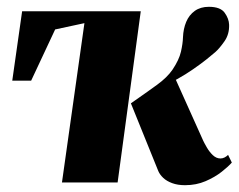

<svg xmlns="http://www.w3.org/2000/svg" viewBox="-20 -536 701 564"><path d="M325.5 0H162L228 -468L142 -449.5L71.5 -299H16L45 -503H393.5ZM523.5 8Q502 8 485.8 2Q469.5 -4 459.5 -13.5Q449.5 -23 445 -33.5L364.5 -232.5Q412 -265.5 441.5 -287Q471 -308.5 486.5 -331Q506 -360 511.5 -384Q517 -408 517.5 -426.5Q518.5 -451.5 527 -471.8Q535.5 -492 552.2 -504Q569 -516 593.5 -516Q627.5 -516 640 -498.5Q652.5 -481 653 -463.5Q654 -435.5 639.2 -414.5Q624.5 -393.5 612.5 -383Q603.5 -375 586.5 -361.5Q569.5 -348 547.5 -332.8Q525.5 -317.5 501.2 -304Q477 -290.5 453.5 -282.5L493 -309.5L577 -122.5Q580.5 -115 587.8 -102.5Q595 -90 605.2 -80.2Q615.5 -70.5 627.5 -70.5Q634 -70.5 639.8 -73.5Q645.5 -76.5 650 -81L661 -58.5Q651 -47 631 -31.2Q611 -15.5 583.8 -3.8Q556.5 8 523.5 8Z"/></svg>

Font: Merriweather 144pt Black
Style: Italic
Weight: 900
Italic angle: -7.8°
Version: Version 2.101